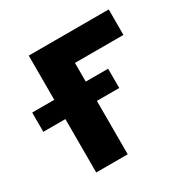

<svg xmlns="http://www.w3.org/2000/svg" viewBox="-193 -653 749 767"><g transform="rotate(-30 181.5 -269.5)"><path d="M406.2 -539.1V-421.5H182.6V0H37.3V-539.1ZM-64.5 -246.3V-335.2H285.7V-246.3Z"/></g></svg>

Font: Inter Display V
Style: Regular
Weight: 400
Designer: Rasmus Andersson
Foundry: rsms
Version: Version 3.015;git-src